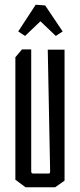

<svg xmlns="http://www.w3.org/2000/svg" viewBox="-20 -792 338 812"><path d="M45 -32V-550L73 -583H112V-67Q112 -58 121 -58H183Q189 -58 190.5 -60Q192 -62 192 -67L182 -582H253V-28L213 0H88ZM57 -659 131 -772 171 -769 245 -659 216 -640 151 -702 86 -640Z"/></svg>

Font: Bahianita
Style: Regular
Weight: 400
Designer: Pablo Cosgaya & Dani Raskovsky
Foundry: Pablo Cosgaya & Dani Raskovsky
Version: Version 1.008